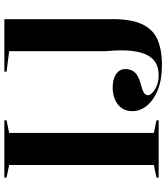

<svg xmlns="http://www.w3.org/2000/svg" viewBox="39 -787 763 881"><g transform="rotate(-90 420.5 -346.5)"><path d="M309 -708V-698L251 -686V-22L309 -10V0H46V-10L104 -22V-686L46 -698V-708ZM563 15Q495 15 448 -4Q401 -23 376 -54Q351 -85 351 -120Q351 -143 359.5 -160Q368 -177 383.5 -188.5Q399 -200 418.5 -205.5Q438 -211 460 -211Q483 -211 502 -204.5Q521 -198 532.5 -185Q544 -172 544 -154Q544 -132 535.5 -118.5Q527 -105 513 -97Q499 -89 483.5 -84.5Q468 -80 454.5 -76Q441 -72 432.5 -65.5Q424 -59 424 -46Q424 -41 435 -29.5Q446 -18 467 -9Q488 0 517 0Q544 0 567 -10.5Q590 -21 606 -48.5Q622 -76 627.5 -123.5Q633 -171 626 -245V-686L532 -698V-708H773V-224Q775 -133 752 -80.5Q729 -28 682 -6.5Q635 15 563 15Z"/></g></svg>

Font: Kalnia Medium
Style: Regular
Weight: 500
Designer: Frida Medrano
Foundry: Frida Medrano
Version: Version 1.105